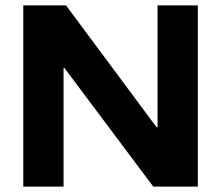

<svg xmlns="http://www.w3.org/2000/svg" viewBox="-20 -695 823 715"><path d="M716.7 0H550.8L220 -441.7H216.7V0H66.7V-675H225.8L563.3 -220.8H566.7V-675H716.7Z"/></svg>

Font: Funnel Display ExtraBold
Style: Regular
Weight: 800
Designer: NORD ID, Kristian Moeller
Foundry: Dicotype
Version: Version 1.000